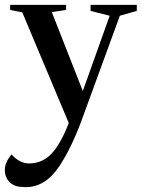

<svg xmlns="http://www.w3.org/2000/svg" viewBox="-49 -508 585 793"><path d="M325 -488H516V-463L446 -443L284 0Q242 110 195 180Q138 265 57 265Q51 265 44 264Q11 264 -9 244.5Q-29 225 -29 193.5Q-29 162 -1 130Q32 167 71 167Q126 167 164 126.5Q202 86 235 0L43 -457L-7 -467V-488H224V-467L165 -458L293 -132L404 -443L325 -463Z"/></svg>

Font: Rufina
Style: Bold
Weight: 700
Designer: Martin Sommaruga
Foundry: Martin Sommaruga
Version: Version 1.001